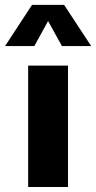

<svg xmlns="http://www.w3.org/2000/svg" viewBox="-59 -752 386 772"><path d="M214.4 0H54.2V-488.3H214.4ZM307.6 -566.9H189.9L134.3 -667.5L79.1 -566.9H-38.6L69.8 -732.4H198.7Z"/></svg>

Font: Kumbh Sans ExtraBold
Style: Regular
Weight: 800
Version: Version 1.005